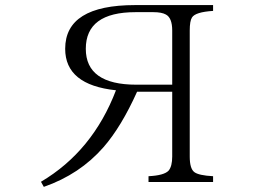

<svg xmlns="http://www.w3.org/2000/svg" viewBox="-20 -770 1040 755"><path d="M657.2 -409.2H519Q457 -271.5 387.2 -191.4Q293.9 -84.5 152.3 -35.2L141.1 -55.2Q344.7 -175.8 436 -415Q236.3 -436 236.3 -578.1Q236.3 -750 511.2 -750H817.9V-727.1Q748 -722.7 734.9 -701.2Q726.1 -687.5 726.1 -649.9V-154.3Q726.1 -106.9 744.1 -93.3Q761.2 -80.1 817.9 -77.1V-54.2H564V-77.1Q625.5 -80.1 643.1 -99.1Q657.2 -116.2 657.2 -154.3ZM657.2 -437V-649.9Q657.2 -699.7 632.3 -712.9Q615.7 -722.2 583 -722.2H513.2Q317.4 -722.2 317.4 -578.1Q317.4 -437 516.1 -437Z"/></svg>

Font: I.Ming
Style: Regular
Weight: 400
Designer: Ichiten Fonts Project
Version: Version 6.11; Dec 27, 2019